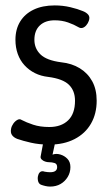

<svg xmlns="http://www.w3.org/2000/svg" viewBox="-20 -527 407 709"><path d="M162 7Q125 7 94.5 0Q64 -7 44 -14Q31 -19 24.5 -28Q18 -37 21 -52Q23 -62 29.5 -71Q36 -80 44.5 -84.5Q53 -89 60 -84Q77 -75 102.5 -66.5Q128 -58 162 -58Q206 -58 231.5 -82.5Q257 -107 257 -155Q257 -192 234.5 -214Q212 -236 158 -243Q131 -246 109 -257Q87 -268 70.5 -286Q54 -304 45.5 -328Q37 -352 37 -380Q37 -419 54.5 -447.5Q72 -476 104.5 -491.5Q137 -507 182 -507Q212 -507 239.5 -500.5Q267 -494 286 -486Q299 -481 306 -472.5Q313 -464 308 -450Q305 -441 298.5 -433.5Q292 -426 284.5 -424Q277 -422 269 -427Q254 -436 231.5 -444Q209 -452 182 -452Q147 -452 127 -433Q107 -414 107 -380Q107 -348 129.5 -326Q152 -304 206 -297Q245 -293 274.5 -275Q304 -257 320.5 -227Q337 -197 337 -155Q337 -107 316 -70.5Q295 -34 255.5 -13.5Q216 7 162 7ZM165 162Q157 162 148 160Q139 158 131 155Q122 151 120 139Q118 127 122 118V117Q129 101 145 107Q151 108 156 108.5Q161 109 165 109Q191 109 191 90Q191 78 181.5 75Q172 72 161 72Q154 72 146.5 69.5Q139 67 134 62Q129 57 130 51L140 -2H184L174 44Q187 39 202.5 43.5Q218 48 229 59.5Q240 71 240 90Q240 110 230 126.5Q220 143 203.5 152.5Q187 162 165 162Z"/></svg>

Font: Winky Sans Light
Style: Regular
Weight: 300
Designer: Simon Atzbach
Foundry: typofactur
Version: Version 1.205